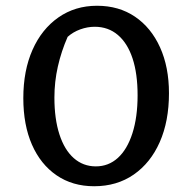

<svg xmlns="http://www.w3.org/2000/svg" viewBox="-20 -638 667 667"><path d="M307 9Q232 9 176.5 -29Q121 -67 91 -135.5Q61 -204 61 -297Q61 -393 93 -465Q125 -537 183 -577.5Q241 -618 317 -618Q393 -618 449 -580Q505 -542 536 -473.5Q567 -405 567 -314Q567 -217 535 -144.5Q503 -72 444.5 -31.5Q386 9 307 9ZM313 -60Q357 -60 389.5 -89.5Q422 -119 440 -175Q458 -231 458 -307Q458 -382 440.5 -435Q423 -488 389.5 -516.5Q356 -545 309 -545Q284 -545 259 -536Q234 -527 215 -510Q193 -460 181 -407Q169 -354 169 -299Q169 -225 186.5 -171Q204 -117 236.5 -88.5Q269 -60 313 -60Z"/></svg>

Font: Piazzolla Thin SemiBold
Style: Regular
Weight: 600
Version: Version 2.005